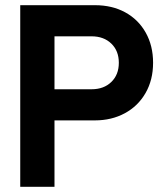

<svg xmlns="http://www.w3.org/2000/svg" viewBox="-20 -720 622 740"><path d="M346 -700Q412 -700 462.5 -672.5Q513 -645 541.5 -594.5Q570 -544 570 -478Q570 -412 541 -361.5Q512 -311 461 -283.5Q410 -256 346 -256H190V0H58V-700ZM190 -376H333Q380 -376 409 -404Q438 -432 438 -478Q438 -524 409 -552Q380 -580 333 -580H190Z"/></svg>

Font: Space Grotesk Variable
Style: Regular
Weight: 400
Designer: Florian Karsten (Space Grotesk), Colophon Foundry (Space Mono)
Foundry: Florian Karsten
Version: Version 1.106